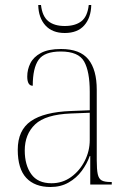

<svg xmlns="http://www.w3.org/2000/svg" viewBox="-20 -738 514 768"><path d="M182 10Q119 10 85 -26.5Q51 -63 51 -139Q51 -217 103.5 -253.5Q156 -290 264 -294L339 -297V-371Q339 -452 316.5 -492Q294 -532 223 -532Q158 -532 134.5 -499Q111 -466 111 -395Q89 -395 89 -432Q89 -460 101.5 -485Q114 -510 143.5 -526Q173 -542 224 -542Q300 -542 333.5 -500.5Q367 -459 367 -379V-97Q367 -60 371 -41.5Q375 -23 386.5 -16.5Q398 -10 422 -10H427V0H341V-114H339Q328 -83 307 -54.5Q286 -26 254.5 -8Q223 10 182 10ZM186 -5Q230 -5 264.5 -30Q299 -55 319 -94.5Q339 -134 339 -178V-287L263 -284Q162 -280 120.5 -240.5Q79 -201 79 -136Q79 -78 105 -41.5Q131 -5 186 -5ZM239 -606Q189 -606 161.5 -636.5Q134 -667 133 -718H144Q149 -673 173 -653.5Q197 -634 239 -634Q281 -634 305.5 -653Q330 -672 335 -718H345Q344 -667 317 -636.5Q290 -606 239 -606Z"/></svg>

Font: Noto Serif Display SemiCondensed Thin
Style: Regular
Weight: 100
Width: 4
Designer: Monotype Design Team
Foundry: Monotype Imaging Inc.
Version: Version 2.009